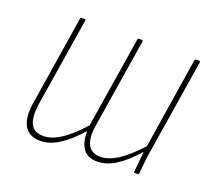

<svg xmlns="http://www.w3.org/2000/svg" viewBox="-90 -596 800 721"><g transform="rotate(20 310.0 -235.5)"><path d="M133 8Q88 8 69.5 -24Q51 -56 60 -114L117 -474Q118 -479 122 -479H134Q139 -479 138 -474L81 -117Q74 -67 87 -40Q100 -13 138 -13Q169 -13 205 -35.5Q241 -58 288 -110L346 -474Q347 -479 351 -479H363Q367 -479 367 -474L310 -117Q302 -68 315.5 -40.5Q329 -13 366 -13Q397 -13 433 -35.5Q469 -58 517 -110L574 -474Q576 -479 580 -479H592Q596 -479 596 -474L538 -111Q533 -83 530 -56.5Q527 -30 525 -5Q525 0 520 0H508Q505 0 505 -4Q507 -24 509 -45Q511 -66 513 -86Q469 -37 432.5 -14.5Q396 8 361 8Q322 8 304 -17Q286 -42 287 -87Q243 -38 206 -15Q169 8 133 8Z"/></g></svg>

Font: Sofia Sans Condensed Thin
Style: Italic
Weight: 250
Italic angle: -9°
Version: Version 4.100